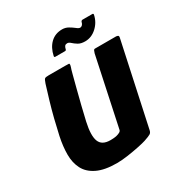

<svg xmlns="http://www.w3.org/2000/svg" viewBox="-150 -720 777 829"><g transform="rotate(-30 238.5 -305.5)"><path d="M195 4Q134 4 97 -14Q60 -32 44 -63Q28 -94 28 -134.5Q28 -175 38 -222Q46 -259 56 -299Q66 -339 77.5 -377.5Q89 -416 99 -448Q105 -466 109.5 -469Q114 -472 128 -472H209Q223 -472 229 -471.5Q235 -471 229 -453Q227 -449 220.5 -424Q214 -399 204.5 -362.5Q195 -326 185.5 -287.5Q176 -249 169 -218Q155 -155 166.5 -125.5Q178 -96 220 -96Q225 -96 234 -96.5Q243 -97 251.5 -99Q260 -101 267.5 -105Q275 -109 276 -116L348 -455Q350 -460 352 -466Q354 -472 360 -472H464Q468 -472 473 -470Q478 -468 476 -459L388 -50Q386 -38 378 -33Q370 -28 346 -20Q334 -16 307.5 -10.5Q281 -5 250.5 -0.5Q220 4 195 4ZM194 -527Q188 -527 189 -533Q197 -571 220 -593Q243 -615 278 -615Q294 -615 308 -607Q322 -599 332.5 -590.5Q343 -582 350 -582Q355 -582 360 -586.5Q365 -591 367 -600Q368 -604 370.5 -605.5Q373 -607 374 -607H424Q430 -607 429 -601Q422 -567 396.5 -543.5Q371 -520 339 -520Q318 -520 305 -528Q292 -536 283.5 -544Q275 -552 267 -552Q259 -552 255 -547.5Q251 -543 249 -534Q248 -527 242 -527Z"/></g></svg>

Font: Glory
Style: Bold Italic
Weight: 700
Italic angle: -12°
Version: Version 1.011